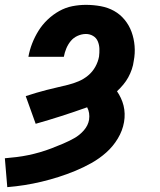

<svg xmlns="http://www.w3.org/2000/svg" viewBox="-39 -558 659 791"><path d="M-9 213 -19 94Q5 92 29.5 89Q54 86 78 81Q102 76 126 69Q150 62 173.5 53Q197 44 220.5 34Q244 24 266.5 11.5Q289 -1 306.5 -21Q324 -41 328 -65Q330 -79 328 -92Q326 -105 320 -116Q267 -97 214 -80Q161 -63 108 -48L67 -162Q88 -169 110 -175.5Q132 -182 153.5 -187.5Q175 -193 197 -198Q219 -203 241 -208.5Q263 -214 284.5 -223Q306 -232 324 -247Q342 -262 353.5 -282.5Q365 -303 369 -325Q371 -341 370.5 -357Q370 -373 364 -387.5Q358 -402 344.5 -410Q331 -418 315 -418Q298 -418 281 -410.5Q264 -403 252.5 -389Q241 -375 234 -358Q227 -341 224 -324H78Q83 -352 93.5 -379Q104 -406 119.5 -431Q135 -456 157 -477Q179 -498 205 -512.5Q231 -527 259 -532.5Q287 -538 315 -538Q346 -538 376 -532.5Q406 -527 431 -513Q456 -499 474.5 -476.5Q493 -454 503 -426.5Q513 -399 515.5 -368.5Q518 -338 512 -307Q510 -290 504 -272.5Q498 -255 489.5 -239.5Q481 -224 469 -209.5Q457 -195 443 -182Q452 -169 459 -154Q466 -139 470 -123Q474 -107 474.5 -89.5Q475 -72 472 -55Q466 -20 446.5 12.5Q427 45 399 70Q371 95 338 113.5Q305 132 271 146Q237 160 202.5 171Q168 182 132.5 190.5Q97 199 62 204.5Q27 210 -9 213Z"/></svg>

Font: Iosevka Curly Slab HvExObl
Style: Regular
Weight: 900
Width: 7
Italic angle: -9°
Monospace: yes
Designer: Belleve Invis
Foundry: Belleve Invis
Version: Version 11.1.0; ttfautohint (v1.8.3)